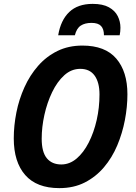

<svg xmlns="http://www.w3.org/2000/svg" viewBox="-20 -960 699 990"><path d="M286 10Q169 10 110 -57.5Q51 -125 51 -246Q51 -312 64.5 -380Q78 -448 106 -510Q134 -572 176.5 -620.5Q219 -669 276 -697Q333 -725 405 -725Q522 -725 579.5 -658Q637 -591 637 -474Q637 -409 624 -341Q611 -273 584.5 -210Q558 -147 516 -97.5Q474 -48 417 -19Q360 10 286 10ZM296 -112Q339 -112 375 -142.5Q411 -173 437.5 -225Q464 -277 478.5 -341Q493 -405 493 -473Q493 -535 468 -570Q443 -605 394 -605Q348 -605 311.5 -572Q275 -539 249 -485Q223 -431 209 -368Q195 -305 195 -245Q195 -176 221.5 -144Q248 -112 296 -112ZM280 -778Q293 -856 337 -898Q381 -940 458 -940Q510 -940 541.5 -922.5Q573 -905 587 -877Q601 -849 601 -817Q601 -797 597 -778H516Q516 -810 501 -826Q486 -842 452 -842Q418 -842 396.5 -828Q375 -814 366 -778Z"/></svg>

Font: Noto Sans SemiCondensed
Style: Bold Italic
Weight: 700
Width: 4
Italic angle: -12°
Designer: Monotype Design Team
Foundry: Monotype Imaging Inc.
Version: Version 2.013; ttfautohint (v1.8.4.7-5d5b)